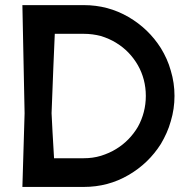

<svg xmlns="http://www.w3.org/2000/svg" viewBox="-20 -739 750 758"><path d="M310.5 -718.8H68.4C72.3 -529.3 75.2 -386.7 77.1 -292C73.2 -162.1 70.3 -65.4 68.4 -1C175.8 -1 256.8 -1 310.5 -1C375 -1 433.6 -16.6 487.3 -47.9C541 -79.1 583 -120.1 615.2 -170.9C631.8 -199.2 645.5 -228.5 654.3 -260.7C664.1 -293 668.9 -326.2 668.9 -360.4C668.9 -394.5 664.1 -427.7 654.3 -460C645.5 -492.2 631.8 -521.5 615.2 -548.8C583 -599.6 541 -640.6 487.3 -671.9C433.6 -703.1 375 -718.8 310.5 -718.8ZM196.3 -605.5H310.5C334 -605.5 356.4 -602.5 378.9 -596.7C400.4 -589.8 420.9 -581.1 439.5 -569.3C474.6 -547.9 502.9 -518.6 524.4 -481.4C544.9 -445.3 555.7 -404.3 555.7 -360.4C555.7 -316.4 544.9 -275.4 524.4 -238.3C502.9 -202.1 474.6 -172.9 439.5 -151.4C420.9 -139.6 400.4 -130.9 378.9 -124C356.4 -117.2 334 -114.3 310.5 -114.3C258.8 -114.3 219.7 -114.3 193.4 -114.3C188.5 -193.4 185.5 -252 183.6 -292C188.5 -431.6 193.4 -536.1 196.3 -605.5Z"/></svg>

Font: DropForged
Style: Regular
Weight: 400
Designer: Antoine
Version: Version 1.0